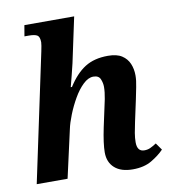

<svg xmlns="http://www.w3.org/2000/svg" viewBox="-85 -834 826 919"><g transform="rotate(-10 328.0 -375.0)"><path d="M487 10Q430 10 399 -17.5Q368 -45 368 -93Q368 -114 372 -144Q376 -174 384 -212L401 -291Q406 -311 412.5 -344.5Q419 -378 419 -403Q419 -422 411 -441Q403 -460 377 -460Q352 -460 327 -436Q302 -412 281 -375.5Q260 -339 244.5 -300Q229 -261 223 -232L171 0H21L153 -622Q156 -635 158 -648Q160 -661 160 -665Q160 -692 148 -699.5Q136 -707 107 -707H86L95 -760H337L290 -540Q285 -518 276.5 -485Q268 -452 262 -429H268Q306 -489 351 -517.5Q396 -546 463 -546Q506 -546 530.5 -530Q555 -514 566 -488Q577 -462 577 -431Q577 -406 570.5 -375Q564 -344 559 -318L536 -211Q530 -184 526 -160Q522 -136 522 -115Q522 -70 557 -70Q573 -70 586 -76Q599 -82 616 -93L640 -59Q616 -34 579 -12Q542 10 487 10Z"/></g></svg>

Font: Noto Serif
Style: Bold Italic
Weight: 700
Italic angle: -12°
Designer: Monotype Design Team
Foundry: Monotype Imaging Inc.
Version: Version 2.013